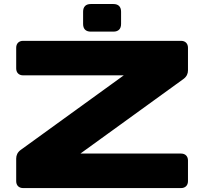

<svg xmlns="http://www.w3.org/2000/svg" viewBox="-20 -958 1040 978"><path d="M97.7 0H902.3C923.8 0 937.5 -13.7 937.5 -35.2V-140.6C937.5 -162.1 923.8 -175.8 902.3 -175.8H389.6L914.6 -555.7C931.2 -567.9 937.5 -583 937.5 -599.6V-714.8C937.5 -736.3 923.8 -750 902.3 -750H97.7C76.2 -750 62.5 -736.3 62.5 -714.8V-609.4C62.5 -587.9 76.2 -574.2 97.7 -574.2H610.4L85.4 -194.3C69.3 -182.6 62.5 -167 62.5 -150.4V-35.2C62.5 -13.7 76.2 0 97.7 0ZM403.3 -898.4V-835.9C403.3 -810.5 417 -796.9 442.4 -796.9H557.6C583 -796.9 596.7 -810.5 596.7 -835.9V-898.4C596.7 -923.8 583 -937.5 557.6 -937.5H442.4C417 -937.5 403.3 -923.8 403.3 -898.4Z"/></svg>

Font: Gyrotrope Black
Style: Regular
Weight: 900
Designer: David Moles
Version: Version 1.003;Glyphs 3.3.1 (3343)